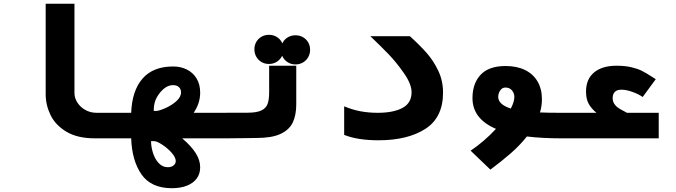

<svg xmlns="http://www.w3.org/2000/svg" viewBox="-20 -745 3640 1034"><path d="M226 -237.5V-725H381V-243.5Q381 -217 396.8 -192.5Q412.5 -168 439.8 -152.8Q467 -137.5 500 -137.5H602.5V0H491Q398 0 338.5 -35.2Q279 -70.5 252.5 -124.8Q226 -179 226 -237.5Z M686.5 0H599V-137.5H686.5Q691 -257 747.8 -322Q804.5 -387 912.5 -387Q953.5 -387 986.5 -370.5Q1019.5 -354 1038.8 -322.2Q1058 -290.5 1058 -246Q1058 -189 1023 -137.5H1201V0H961Q1010.5 42 1034.2 79.8Q1058 117.5 1058 156Q1058 190.5 1039.8 215.8Q1021.5 241 987 254.8Q952.5 268.5 905.5 268.5Q794 268.5 742.2 194.5Q690.5 120.5 686.5 0ZM926.5 122.5Q926.5 102.5 904 77.2Q881.5 52 852.8 33.5Q824 15 809.5 15H793.5Q793.5 45.5 803.8 78.2Q814 111 834.5 133.2Q855 155.5 884 155.5Q903 155.5 914.8 145.8Q926.5 136 926.5 122.5ZM955 -248Q955 -264.5 943.8 -275.5Q932.5 -286.5 912 -286.5Q890.5 -286.5 871 -273.5Q851.5 -260.5 834.5 -236.5Q820.5 -217 814.2 -196.2Q808 -175.5 808 -147.5H820Q835.5 -147.5 869 -162Q902.5 -176.5 928.8 -199.2Q955 -222 955 -248Z M1201 -138H1312.5Q1362 -138 1387.2 -150Q1412.5 -162 1421 -185Q1429.5 -208 1429.5 -248.5V-391H1575.5V-183.5Q1575.5 -124.5 1556.5 -85Q1537.5 -45.5 1490.8 -23.8Q1444 -2 1362.5 -2L1293 -1L1201 0ZM1350 -479.5Q1350 -501.5 1360.2 -519.2Q1370.5 -537 1388.2 -547.2Q1406 -557.5 1428.5 -557.5Q1453 -557.5 1472.2 -545Q1491.5 -532.5 1500.5 -511.5Q1509.5 -531.5 1528.5 -543.2Q1547.5 -555 1571.5 -555Q1593.5 -555 1611.5 -544.8Q1629.5 -534.5 1639.8 -516.8Q1650 -499 1650 -477Q1650 -455 1639.8 -437Q1629.5 -419 1611.5 -408.5Q1593.5 -398 1571.5 -398Q1547 -398 1527.8 -410.8Q1508.5 -423.5 1499.5 -444.5Q1490 -424.5 1471 -412.5Q1452 -400.5 1428.5 -400.5Q1406 -400.5 1388.2 -411Q1370.5 -421.5 1360.2 -439.5Q1350 -457.5 1350 -479.5Z M1833.5 -18.5V-172.5Q1876 -154.5 1920 -146Q1964 -137.5 2014.5 -137.5Q2098.5 -137.5 2147.5 -163.8Q2196.5 -190 2196.5 -248.5Q2196.5 -292 2155.2 -351.2Q2114 -410.5 2070.5 -455.2Q2027 -500 1974.5 -550H2187.5Q2241 -501.5 2278 -459.5Q2315 -417.5 2340.5 -363.5Q2366 -309.5 2366 -246.5Q2366 -112 2270.5 -50.8Q2175 10.5 2018 10.5Q1907 10.5 1833.5 -18.5Z M2651 -51Q2524.5 -105 2524.5 -216.5Q2524.5 -295.5 2568.5 -342.5Q2612.5 -389.5 2703 -389.5Q2763.5 -389.5 2807.5 -368Q2851.5 -346.5 2875 -306.2Q2898.5 -266 2898.5 -210.5Q2898.5 -174 2888 -139.5Q2928 -137.5 3001.5 -137.5V0Q2900.5 0 2817.5 -10Q2780 37.5 2730.8 80.5Q2681.5 123.5 2621 168.5L2514.5 66.5Q2588 17 2651 -51ZM2731 -160.5Q2750 -197.5 2750 -222.5Q2750 -243 2737.2 -258.2Q2724.5 -273.5 2702.5 -273.5Q2688.5 -273.5 2679.8 -265Q2671 -256.5 2667 -245Q2663 -233.5 2663 -224Q2663 -182 2731 -160.5Z M2997.5 -137.5H3192Q3165.5 -159.5 3150.8 -185.2Q3136 -211 3136 -252Q3136 -319 3179.5 -355Q3223 -391 3299.5 -391Q3346 -391 3380 -383Q3414 -375 3436.8 -363.5Q3459.5 -352 3490.5 -332L3511.5 -318.5L3441 -222.5Q3421.5 -237 3387.5 -249.5Q3353.5 -262 3327 -262Q3302.5 -262 3291 -250Q3279.5 -238 3279.5 -217.5Q3279.5 -199 3288 -186Q3296.5 -173 3308 -165Q3319.5 -157 3339 -147L3356.5 -137.5H3527.5V0H2997.5Z"/></svg>

Font: JuliaMono Black
Style: Regular
Weight: 900
Monospace: yes
Designer: cormullion
Foundry: corm
Version: Version 0.054; ttfautohint (v1.8.4)